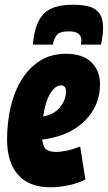

<svg xmlns="http://www.w3.org/2000/svg" viewBox="-20 -784 457 814"><path d="M342 -23Q308 -6 268.5 2Q229 10 193 10Q104 10 57 -42.5Q10 -95 10 -193Q10 -266 25.5 -331.5Q41 -397 72.5 -447.5Q104 -498 150.5 -527Q197 -556 259 -556Q331 -556 367.5 -520Q404 -484 404 -427Q404 -346 353.5 -287Q303 -228 222 -205Q190 -196 159 -192Q163 -159 177.5 -149.5Q192 -140 217 -140Q238 -140 264 -145.5Q290 -151 320 -163ZM239 -422Q214 -422 193 -387.5Q172 -353 163 -290Q178 -293 189 -297Q222 -310 241 -338Q260 -366 260 -395Q260 -422 239 -422ZM289 -764Q328 -764 356.5 -756.5Q385 -749 401 -728Q417 -707 417 -665Q417 -634 408 -595H323Q324 -602 324.5 -606Q325 -610 325 -614Q325 -631 312.5 -641Q300 -651 271 -651Q232 -651 220 -634.5Q208 -618 204 -595H119Q125 -659 144.5 -696Q164 -733 199 -748.5Q234 -764 289 -764Z"/></svg>

Font: Georama Condensed ExtraBold
Style: Italic
Weight: 800
Width: 3
Italic angle: -9°
Designer: Jean-Baptiste Levee
Foundry: Production Type
Version: Version 1.000